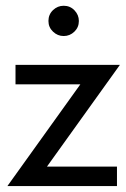

<svg xmlns="http://www.w3.org/2000/svg" viewBox="-20 -630 426 650"><path d="M376 0H5L252 -344.5H32.5V-410.5H386L139 -66H376ZM195.5 -508Q175 -508 159.5 -522.8Q144 -537.5 144 -559Q144 -581 159.5 -595.8Q175 -610.5 195.5 -610.5Q217.5 -610.5 232.2 -595Q247 -579.5 247 -559Q247 -537.5 231.8 -522.8Q216.5 -508 195.5 -508Z"/></svg>

Font: Lucymar Sans
Style: Regular
Weight: 400
Foundry: The League of Moveable Type (original font) / Main changes by Cristiano Sobral with portions from Mirco Monsees
Version: Version 2.001;August 30, 2020;FontCreator 13.0.0.2681 64-bit